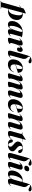

<svg xmlns="http://www.w3.org/2000/svg" viewBox="2376 -3256 1010 6018"><g transform="rotate(90 2881.0 -247.0)"><path d="M51 -342.5Q46.5 -338 42.5 -341.5Q38.5 -345.5 44 -351Q61 -368.5 79.2 -383.8Q97.5 -399 118.5 -411.5L137 -476Q139 -483 160.8 -495.5Q182.5 -508 211 -520.8Q239.5 -533.5 262.8 -542.2Q286 -551 291 -551Q298 -551 295.5 -541.5L272.5 -456.5Q291.5 -458 311.5 -457.5Q410.5 -456.5 459.5 -395.2Q508.5 -334 497.5 -237.5Q489 -164.5 451 -109.5Q413 -54.5 355.8 -24Q298.5 6.5 233 6Q184.5 5.5 153.5 -14.5L102 178Q96.5 198 95.5 208Q94.5 218 111.5 220.5L149 225.5Q157 226.5 157 230Q157 234 150 234L-102 237.5Q-107.5 237.5 -107.5 234Q-107.5 231 -101.5 229.5Q-72 224.5 -64.5 217.8Q-57 211 -51 189.5L114 -395.5Q80.5 -374 51 -342.5ZM191.5 -16Q237 -15 279.2 -70.8Q321.5 -126.5 343 -245Q362 -350.5 343.5 -397.5Q325 -444.5 288 -445.5Q278.5 -446 269.5 -445.5L156.5 -26Q172.5 -16 191.5 -16Z M942 -118Q930 -73 932.5 -58.8Q935 -44.5 947 -44.5Q957 -44.5 968.5 -53Q980 -61.5 997 -84Q1003 -92 1005.5 -91.5Q1010 -91.5 1004.5 -79Q985 -40.5 946.2 -15.5Q907.5 9.5 852.5 9.5Q817 9.5 802.5 -5.2Q788 -20 788 -46.5Q788 -58.5 792.2 -80Q796.5 -101.5 802.5 -126Q772.5 -60 734.5 -25.2Q696.5 9.5 640 9.5Q585.5 9.5 556.5 -26Q527.5 -61.5 531 -128Q533.5 -190.5 561 -248.8Q588.5 -307 635.5 -353Q682.5 -399 743.8 -426Q805 -453 875.5 -453Q919.5 -453 957.5 -446.5Q995.5 -440 1018.8 -432Q1042 -424 1042 -419.5Q1042 -411 1030.8 -409.8Q1019.5 -408.5 1017 -398.5ZM682.5 -112.5Q679.5 -69.5 688.5 -52.8Q697.5 -36 711 -36Q746 -36 783.5 -120.2Q821 -204.5 864 -366Q873 -401 872 -421Q871 -441 851.5 -441Q822.5 -441 793.8 -410Q765 -379 740.8 -329.2Q716.5 -279.5 701 -222.2Q685.5 -165 682.5 -112.5Z M1069.5 -338Q1066.5 -338.5 1070.5 -345.5Q1099.5 -393.5 1145 -423.2Q1190.5 -453 1238 -453Q1269 -453 1283.2 -439.5Q1297.5 -426 1297.5 -403.5Q1297.5 -377.5 1288.5 -349.5Q1279.5 -321.5 1267.5 -288.5Q1303 -366 1347.2 -409.5Q1391.5 -453 1438.5 -453Q1472.5 -453 1487.8 -426.5Q1503 -400 1497.5 -362.5Q1490.5 -320 1467.8 -297.5Q1445 -275 1413.5 -275Q1391 -275 1377.2 -285.8Q1363.5 -296.5 1363.5 -319Q1363.5 -330.5 1366 -341.2Q1368.5 -352 1368.5 -361.5Q1368.5 -381.5 1355 -381.5Q1333.5 -381.5 1302 -333.5Q1270.5 -285.5 1243.5 -192Q1233.5 -155.5 1226.5 -129Q1219.5 -102.5 1219.5 -87Q1219.5 -73.5 1226.8 -66.2Q1234 -59 1241.2 -54.2Q1248.5 -49.5 1248.5 -44.5Q1248.5 -36 1228.2 -23.2Q1208 -10.5 1174.8 -0.5Q1141.5 9.5 1102.5 9.5Q1067.5 9.5 1060 -9.5Q1052.5 -28.5 1062 -61.5L1139.5 -323Q1150.5 -358.5 1148.8 -372.5Q1147 -386.5 1135.5 -386.5Q1125.5 -386.5 1112.5 -377.5Q1099.5 -368.5 1077.5 -343.5Q1072.5 -338 1069.5 -338Z M1773.5 -732Q1815.5 -732 1836 -716.5Q1856.5 -701 1856.5 -680Q1856.5 -661.5 1843.5 -649.2Q1830.5 -637 1807.5 -637Q1785.5 -637 1761.8 -649Q1738 -661 1716.2 -673Q1694.5 -685 1679.5 -685Q1667 -685 1657.8 -674Q1648.5 -663 1648.5 -648.5Q1648.5 -632 1662.8 -615.8Q1677 -599.5 1693.2 -578.2Q1709.5 -557 1717 -524.8Q1724.5 -492.5 1711.5 -444L1619 -115Q1607 -72 1610 -58.2Q1613 -44.5 1624.5 -44.5Q1634.5 -44.5 1646.2 -53Q1658 -61.5 1675 -84Q1681 -92 1683 -91.5Q1688 -91.5 1682 -79Q1663 -40.5 1623 -15.5Q1583 9.5 1527 9.5Q1476.5 9.5 1464.2 -17.5Q1452 -44.5 1466 -96L1608 -599.5Q1627.5 -670 1669.2 -701Q1711 -732 1773.5 -732Z M2134 -166Q2097.5 -81 2036 -35.8Q1974.5 9.5 1889.5 9.5Q1808.5 9.5 1766 -41.8Q1723.5 -93 1735.5 -190.5Q1745 -264.5 1782.5 -325Q1820 -385.5 1878.2 -421.2Q1936.5 -457 2007.5 -457Q2056.5 -457 2088 -439Q2119.5 -421 2134 -391.8Q2148.5 -362.5 2147 -329Q2145.5 -315.5 2161 -314Q2167 -313 2167 -310Q2167.5 -307 2161.5 -305Q2153 -302.5 2123.5 -293.8Q2094 -285 2053.2 -272.5Q2012.5 -260 1969.8 -247Q1927 -234 1891.5 -223Q1883.5 -150 1908.5 -110.5Q1933.5 -71 1991 -71Q2031 -71 2065 -95.2Q2099 -119.5 2125 -170.5Q2129 -176.5 2132.5 -175.5Q2138 -174.5 2134 -166ZM2004 -443Q1970.5 -443 1938.2 -387.5Q1906 -332 1893 -235Q1926 -245.5 1961.2 -256.5Q1996.5 -267.5 2020.5 -275Q2027 -292.5 2031.2 -317.8Q2035.5 -343 2036 -375Q2036 -406.5 2028 -424.8Q2020 -443 2004 -443Z M2440 -51.5 2514.5 -302.5Q2527.5 -347 2523.5 -362.8Q2519.5 -378.5 2502 -378.5Q2486 -378.5 2461.5 -358.5Q2437 -338.5 2409.8 -295.5Q2382.5 -252.5 2358 -182.5Q2345 -144 2339 -113.5Q2333 -83 2333 -67.5Q2333 -57 2337.5 -50.2Q2342 -43.5 2342 -34Q2342 -14.5 2309.5 -2.5Q2277 9.5 2217 9.5Q2180.5 9.5 2174 -4.8Q2167.5 -19 2178 -53.5L2260 -325Q2270 -358.5 2268.2 -372.5Q2266.5 -386.5 2255 -386.5Q2245 -386.5 2232 -377.5Q2219 -368.5 2197 -343.5Q2191.5 -338 2189 -338Q2186 -338.5 2190 -345.5Q2219 -393.5 2264.5 -423.2Q2310 -453 2357.5 -453Q2417 -453 2417 -402Q2417 -373.5 2404.2 -335Q2391.5 -296.5 2382.5 -267Q2418 -337.5 2459 -378Q2500 -418.5 2540.5 -435.8Q2581 -453 2615 -453Q2677.5 -453 2677.5 -397.5Q2677.5 -376 2666 -339.8Q2654.5 -303.5 2643 -271Q2696.5 -365.5 2756 -409.2Q2815.5 -453 2873 -453Q2918.5 -453 2933.5 -422.2Q2948.5 -391.5 2931.5 -333.5L2868 -115Q2855.5 -72 2859 -58.2Q2862.5 -44.5 2874 -44.5Q2884 -44.5 2895.8 -53Q2907.5 -61.5 2924.5 -84Q2930 -92 2932.5 -91.5Q2937.5 -91.5 2931.5 -79Q2912.5 -40.5 2873 -15.5Q2833.5 9.5 2772.5 9.5Q2721.5 9.5 2711 -16.5Q2700.5 -42.5 2716 -96L2776 -302.5Q2789 -347 2785 -362.8Q2781 -378.5 2763.5 -378.5Q2747.5 -378.5 2723 -358.8Q2698.5 -339 2671.2 -295.8Q2644 -252.5 2619.5 -182Q2606.5 -144.5 2601.2 -113.5Q2596 -82.5 2596 -67Q2596 -56 2600.5 -49.5Q2605 -43 2605 -33.5Q2605 -14 2572.5 -2Q2540 10 2480.5 10Q2443.5 10 2437 -4Q2430.5 -18 2440 -51.5Z M3383 -166Q3346.5 -81 3285 -35.8Q3223.5 9.5 3138.5 9.5Q3057.5 9.5 3015 -41.8Q2972.5 -93 2984.5 -190.5Q2994 -264.5 3031.5 -325Q3069 -385.5 3127.2 -421.2Q3185.5 -457 3256.5 -457Q3305.5 -457 3337 -439Q3368.5 -421 3383 -391.8Q3397.5 -362.5 3396 -329Q3394.5 -315.5 3410 -314Q3416 -313 3416 -310Q3416.5 -307 3410.5 -305Q3402 -302.5 3372.5 -293.8Q3343 -285 3302.2 -272.5Q3261.5 -260 3218.8 -247Q3176 -234 3140.5 -223Q3132.5 -150 3157.5 -110.5Q3182.5 -71 3240 -71Q3280 -71 3314 -95.2Q3348 -119.5 3374 -170.5Q3378 -176.5 3381.5 -175.5Q3387 -174.5 3383 -166ZM3253 -443Q3219.5 -443 3187.2 -387.5Q3155 -332 3142 -235Q3175 -245.5 3210.2 -256.5Q3245.5 -267.5 3269.5 -275Q3276 -292.5 3280.2 -317.8Q3284.5 -343 3285 -375Q3285 -406.5 3277 -424.8Q3269 -443 3253 -443Z M3438 -338Q3433.5 -338.5 3439 -345.5Q3468 -393.5 3513.5 -423.2Q3559 -453 3606.5 -453Q3666 -453 3666 -402Q3666 -384 3660 -359.8Q3654 -335.5 3645.8 -310.8Q3637.5 -286 3631.5 -267.5Q3667.5 -338 3709 -378.5Q3750.5 -419 3791 -436Q3831.5 -453 3864 -453Q3912 -453 3926.8 -421.8Q3941.5 -390.5 3924.5 -333.5L3858.5 -115Q3845.5 -72.5 3849 -58.5Q3852.5 -44.5 3864 -44.5Q3874 -44.5 3885.8 -53Q3897.5 -61.5 3914.5 -84Q3920.5 -92 3922.5 -91.5Q3927.5 -91.5 3921.5 -79Q3902.5 -40.5 3863 -15.5Q3823.5 9.5 3763 9.5Q3711.5 9.5 3700.5 -16.2Q3689.5 -42 3706 -96L3769 -302.5Q3782.5 -347.5 3778.5 -363Q3774.5 -378.5 3755 -378.5Q3739 -378.5 3713.5 -358.8Q3688 -339 3659.8 -295.8Q3631.5 -252.5 3607 -182.5Q3594 -144 3588 -113.5Q3582 -83 3582 -67.5Q3582 -56.5 3586.5 -50Q3591 -43.5 3591 -34Q3591 -14.5 3558.5 -2.5Q3526 9.5 3466.5 9.5Q3430 9.5 3423 -4Q3416 -17.5 3425.5 -49.5L3508 -323Q3519 -358.5 3517.2 -372.5Q3515.5 -386.5 3504 -386.5Q3494 -386.5 3481 -377.5Q3468 -368.5 3446 -343.5Q3440.5 -338 3438 -338Z M4059.5 -427 4024.5 -432.5Q4019 -434 4019 -438.5Q4019 -443.5 4025.5 -443.5H4077Q4084 -443.5 4091 -448L4238.5 -544.5Q4243.5 -548.5 4249 -548.5Q4253.5 -548.5 4253.5 -542Q4253.5 -538.5 4251.5 -530.5L4227.5 -443.5H4303Q4309.5 -443.5 4309.5 -438.5Q4309.5 -433 4300 -433H4224.5L4136 -113Q4125 -72.5 4130.5 -58.5Q4136 -44.5 4150 -44.5Q4180.5 -44.5 4217.5 -96Q4223 -104 4226 -103.5Q4231 -103.5 4225 -91Q4202.5 -48.5 4157 -19.5Q4111.5 9.5 4049.5 9.5Q3998.5 9.5 3983.8 -15.8Q3969 -41 3984.5 -96.5L4069.5 -401Q4076 -424.5 4059.5 -427Z M4410 -1.5Q4435 -1.5 4452 -20.5Q4469 -39.5 4469 -68Q4470 -94 4453.5 -115.8Q4437 -137.5 4399.5 -168.5Q4351.5 -207.5 4328 -238.5Q4304.5 -269.5 4307.5 -309Q4310.5 -347.5 4335.5 -381.2Q4360.5 -415 4405.2 -436Q4450 -457 4512 -457Q4590.5 -457 4629.8 -428.5Q4669 -400 4670 -366Q4671 -341 4658.5 -326Q4646 -311 4626.5 -311Q4602.5 -311 4586.2 -328.2Q4570 -345.5 4560 -390.5Q4552.5 -421.5 4538.8 -433.8Q4525 -446 4504.5 -446Q4478.5 -446 4461.8 -427Q4445 -408 4444.5 -376Q4444 -356 4451.5 -338.2Q4459 -320.5 4479.2 -299.5Q4499.5 -278.5 4537 -248.5Q4583 -212 4601.5 -184Q4620 -156 4614.5 -119.5Q4605.5 -63.5 4548.8 -27Q4492 9.5 4404.5 9.5Q4320.5 9.5 4281.5 -22.2Q4242.5 -54 4243 -93Q4243 -115 4253.8 -130.2Q4264.5 -145.5 4285 -145.5Q4311 -145.5 4325.8 -126.8Q4340.5 -108 4350.5 -64.5Q4360 -30 4373.8 -15.8Q4387.5 -1.5 4410 -1.5Z M4981.5 -732Q5023.5 -732 5044 -716.5Q5064.5 -701 5064.5 -680Q5064.5 -661.5 5051.5 -649.2Q5038.5 -637 5015.5 -637Q4993.5 -637 4969.8 -649Q4946 -661 4924.2 -673Q4902.5 -685 4887.5 -685Q4875 -685 4865.8 -674Q4856.5 -663 4856.5 -648.5Q4856.5 -632 4870.8 -615.8Q4885 -599.5 4901.2 -578.2Q4917.5 -557 4925 -524.8Q4932.5 -492.5 4919.5 -444L4827 -115Q4815 -72 4818 -58.2Q4821 -44.5 4832.5 -44.5Q4842.5 -44.5 4854.2 -53Q4866 -61.5 4883 -84Q4889 -92 4891 -91.5Q4896 -91.5 4890 -79Q4871 -40.5 4831 -15.5Q4791 9.5 4735 9.5Q4684.5 9.5 4672.2 -17.5Q4660 -44.5 4674 -96L4816 -599.5Q4835.5 -670 4877.2 -701Q4919 -732 4981.5 -732Z M5131 -503Q5101 -503 5084 -518.5Q5067 -534 5067 -558Q5067 -580.5 5080.5 -603.8Q5094 -627 5117.5 -642.5Q5141 -658 5172 -658Q5209 -658 5225 -642.5Q5241 -627 5241 -603.5Q5241 -564.5 5212 -533.8Q5183 -503 5131 -503ZM5110 -115Q5097 -73 5100.5 -58.8Q5104 -44.5 5115.5 -44.5Q5125.5 -44.5 5137.2 -53Q5149 -61.5 5166 -84Q5172 -92 5174 -91.5Q5179 -91.5 5173 -79Q5154 -40.5 5114 -15.5Q5074 9.5 5013.5 9.5Q4962.5 9.5 4951.2 -16.5Q4940 -42.5 4956.5 -96L5028 -322.5Q5039 -358 5037.2 -372.2Q5035.5 -386.5 5024 -386.5Q5013.5 -386.5 5000.8 -377.5Q4988 -368.5 4966 -343.5Q4960.5 -338 4958 -338Q4954.5 -338.5 4959 -345.5Q4988 -393.5 5030.8 -423.2Q5073.5 -453 5121.5 -453Q5164.5 -453 5181 -425Q5197.5 -397 5180.5 -341Z M5697.5 -79Q5678.5 -40.5 5639.5 -15.5Q5600.5 9.5 5546 9.5Q5507.5 9.5 5491.5 -5.8Q5475.5 -21 5475.5 -46.5Q5475.5 -67.5 5482.5 -98.5Q5453 -47.5 5413.5 -19Q5374 9.5 5325 9.5Q5272.5 9.5 5242.8 -24Q5213 -57.5 5216 -121Q5218 -179 5242.2 -237.5Q5266.5 -296 5308.2 -345Q5350 -394 5404.2 -423.5Q5458.5 -453 5520 -453Q5557 -453 5578 -443.5L5621.5 -599Q5641 -669.5 5682.5 -700.8Q5724 -732 5788 -732Q5829.5 -732 5850.2 -716.5Q5871 -701 5871 -679.5Q5871 -661.5 5858 -649.2Q5845 -637 5822 -637Q5800 -637 5776.2 -649.2Q5752.5 -661.5 5731 -673.8Q5709.5 -686 5694.5 -686Q5682.5 -686 5673.5 -676.5Q5664.5 -667 5664.5 -651.5Q5664.5 -635 5678.5 -619.5Q5692.5 -604 5708.8 -583.2Q5725 -562.5 5732.5 -531Q5740 -499.5 5727 -451.5L5631.5 -104.5Q5622.5 -72 5624.2 -58.2Q5626 -44.5 5640 -44.5Q5650 -44.5 5661.8 -53Q5673.5 -61.5 5690.5 -84Q5696 -92 5698.5 -91.5Q5703.5 -91.5 5697.5 -79ZM5368 -112.5Q5365.5 -69 5375 -52.8Q5384.5 -36.5 5399.5 -36.5Q5419 -36.5 5453.2 -76.8Q5487.5 -117 5511 -202L5564.5 -394Q5569.5 -414 5564.8 -427.8Q5560 -441.5 5534.5 -441.5Q5512 -441.5 5488.8 -420.5Q5465.5 -399.5 5444.5 -364.2Q5423.5 -329 5406.8 -285.8Q5390 -242.5 5379.8 -197.5Q5369.5 -152.5 5368 -112.5Z"/></g></svg>

Font: Fraunces 144pt
Style: Bold Italic
Weight: 700
Italic angle: -16°
Version: Version 1.000;[b76b70a41]